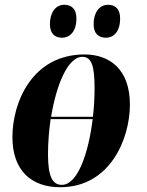

<svg xmlns="http://www.w3.org/2000/svg" viewBox="-20 -774 615 804"><path d="M424 -616C453 -616 483 -638 483 -697C483 -736 463 -754 433 -754C395 -754 372 -720 372 -673C372 -634 392 -616 424 -616ZM240 -616C269 -616 300 -638 300 -697C300 -736 280 -754 249 -754C212 -754 189 -720 189 -673C189 -634 209 -616 240 -616ZM232 10C442 10 524 -194 524 -336C524 -485 438 -546 334 -546C116 -546 32 -347 32 -200C32 -59 112 10 232 10ZM325 -536C364 -536 376 -497 376 -404C376 -366 374 -325 369 -285H194C216 -419 264 -536 325 -536ZM239 0C200 0 181 -34 181 -128C181 -176 185 -226 192 -275H368C351 -135 306 0 239 0Z"/></svg>

Font: Noto Serif Display Condensed ExtraBold
Style: Italic
Weight: 800
Width: 3
Italic angle: -12°
Designer: Monotype Design Team
Foundry: Monotype Imaging Inc.
Version: Version 2.009